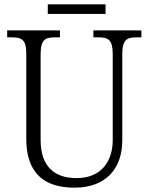

<svg xmlns="http://www.w3.org/2000/svg" viewBox="-20 -854 684 884"><path d="M200 -790H466V-834H200ZM323 10C469 10 543 -79 543 -208V-603C543 -672 564 -682 610 -682H631V-714H410V-682H433C478 -682 499 -672 499 -605V-209C499 -113 448 -34 332 -34C233 -34 167 -85 167 -210V-603C167 -672 188 -682 234 -682H256V-714H13V-682H34C80 -682 101 -672 101 -606V-215C101 -53 187 10 323 10Z"/></svg>

Font: Noto Serif Thai SemiCondensed Light
Style: Regular
Weight: 300
Width: 4
Designer: Monotype Design Team
Foundry: Monotype Imaging Inc.
Version: Version 2.002